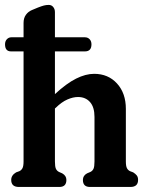

<svg xmlns="http://www.w3.org/2000/svg" viewBox="-22 -742 582 762"><path d="M-2 -566Q-2 -578.5 5.2 -586.2Q12.5 -594 23 -594H71.5V-651Q71.5 -670.5 80.8 -683.2Q90 -696 104.5 -702L128.5 -712Q142.5 -717.5 151.8 -720Q161 -722.5 171.5 -722.5Q182.5 -722.5 189.2 -714.2Q196 -706 196 -694V-594H315Q326.5 -594 333.8 -586.2Q341 -578.5 341 -566Q341 -538 315 -538H196V-368.5Q242 -411 280 -430Q318 -449 351.5 -449Q407.5 -449 442.5 -410.5Q477.5 -372 477.5 -310V-101Q477.5 -82.5 482 -74.2Q486.5 -66 494.5 -62.5L506.5 -58Q516 -52 521 -45.5Q526 -39 526 -28Q526 0 495.5 0H335Q307 0 307 -28Q307 -45 323.5 -54L336.5 -59.5Q345 -63.5 349 -72Q353 -80.5 353 -101V-278Q353 -317 335.2 -337Q317.5 -357 287.5 -357Q268 -357 245.5 -347.2Q223 -337.5 199 -314L196 -311.5V-101Q196 -80.5 200 -72Q204 -63.5 212.5 -59.5L225 -54Q241.5 -44.5 241.5 -28Q241.5 0 213.5 0H53Q22.5 0 22.5 -28Q22.5 -46.5 42 -58L54.5 -62.5Q62.5 -66 67 -74.2Q71.5 -82.5 71.5 -101V-538H22Q-2 -538 -2 -566Z"/></svg>

Font: Fraunces 144pt SuperSoft SemiBold
Style: Regular
Weight: 600
Version: Version 1.000;[b76b70a41]